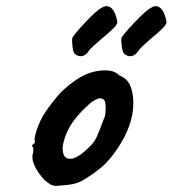

<svg xmlns="http://www.w3.org/2000/svg" viewBox="-20 -612 562 625"><path d="M125 -26Q105 -47 94 -69.5Q83 -92 86 -109Q89 -116 88.5 -123Q88 -130 88 -132Q84 -136 84 -137.5Q84 -139 86 -140.5Q88 -142 89 -144Q95 -144 93 -155Q91 -163 100 -190Q109 -217 123 -240Q134 -258 155.5 -285Q177 -312 194 -326Q244 -369 284 -378Q304 -383 323 -383Q352 -383 368 -367Q390 -358 400 -341Q410 -324 413 -296Q414 -290 414 -276Q414 -202 358 -122Q335 -89 312 -69Q289 -49 256 -29Q238 -17 218 -13Q198 -9 164 -7Q152 -7 145 -11Q138 -15 125 -26ZM318 -225Q324 -234 324 -261Q324 -285 317 -288Q312 -292 305 -292Q296 -292 276 -278Q241 -248 217.5 -215.5Q194 -183 185 -141Q184 -137 184 -129Q184 -95 208 -95Q231 -95 266 -129Q285 -146 293.5 -163.5Q302 -181 318 -225ZM215 -487Q217 -496 257 -538.5Q297 -581 310 -586Q319 -592 327 -592Q339 -592 348 -579.5Q357 -567 361 -545Q365 -536 351.5 -522Q338 -508 311 -486Q276 -456 271 -449Q259 -429 242 -429Q234 -429 224 -436Q218 -442 216 -460.5Q214 -479 215 -487ZM375 -487Q377 -496 417.5 -538.5Q458 -581 471 -586Q479 -592 487 -592Q499 -592 508 -579.5Q517 -567 521 -545Q525 -536 511.5 -522Q498 -508 471 -486Q440 -459 432 -449Q420 -429 403 -429Q395 -429 385 -436Q379 -442 376.5 -460.5Q374 -479 375 -487Z"/></svg>

Font: Caveat
Style: Bold
Weight: 700
Designer: Pablo Impallari
Foundry: Pablo Impallari
Version: Version 1.500; ttfautohint (v1.6)